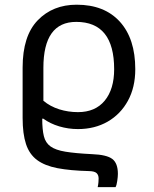

<svg xmlns="http://www.w3.org/2000/svg" viewBox="-20 -553 648 808"><path d="M466.3 234.4H391.1Q393.6 223.1 394.3 213.6Q395 204.1 395 198.2Q395 183.6 386.5 175.5Q377.9 167.5 355 167Q275.9 165 222.2 154.8Q168.5 144.5 136 120.4Q103.5 96.2 89.4 53.2Q75.2 10.3 75.2 -56.6V-268.6Q75.2 -401.9 138.7 -467.5Q202.1 -533.2 302.7 -533.2Q419.4 -533.2 484.4 -461.7Q549.3 -390.1 549.3 -261.7Q549.3 -185.5 518.3 -128.9Q487.3 -72.3 432.9 -41Q378.4 -9.8 308.1 -9.8Q267.6 -9.8 229.2 -21.2Q190.9 -32.7 162.1 -53.7H157.7Q157.7 -7.8 164.6 20Q171.4 47.9 192.6 63.2Q213.9 78.6 255.6 85.4Q297.4 92.3 367.2 95.7Q429.2 98.1 452.6 116Q476.1 133.8 476.1 178.7Q476.1 190.4 473.4 208.7Q470.7 227.1 466.3 234.4ZM308.1 -81.1Q380.9 -81.1 420.7 -129.4Q460.4 -177.7 460.4 -261.7Q460.4 -460.9 300.8 -460.9Q162.6 -460.9 162.6 -267.6V-128.9Q191.4 -105 229.2 -93Q267.1 -81.1 308.1 -81.1Z"/></svg>

Font: Lunasima
Style: Regular
Weight: 400
Designer: The DocRepair Project, Monotype Design Team
Foundry: Google
Version: Version 2.009